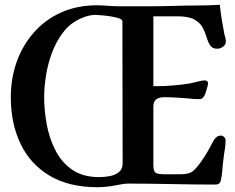

<svg xmlns="http://www.w3.org/2000/svg" viewBox="-20 -774 980 800"><path d="M490 -685Q490 -693 475 -698Q460 -703 439.5 -706Q419 -709 400.5 -710.5Q382 -712 376 -712Q361 -712 343.5 -707Q326 -702 312 -695Q271 -676 242.5 -638.5Q214 -601 196.5 -554Q179 -507 171.5 -458.5Q164 -410 164 -369Q164 -315 174.5 -257Q185 -199 210.5 -148.5Q236 -98 280.5 -67Q325 -36 394 -36Q414 -36 436.5 -40Q459 -44 475 -56.5Q491 -69 491 -93ZM921 -601Q921 -588 909.5 -579.5Q898 -571 885 -571Q865 -571 856 -584.5Q847 -598 841 -618.5Q835 -639 824.5 -659Q814 -679 790 -692.5Q766 -706 721 -706H619V-415H636Q667 -415 702.5 -418Q738 -421 768 -426Q780 -428 801.5 -433.5Q823 -439 832 -439Q847 -439 847 -426Q847 -423 844 -412Q841 -401 837.5 -390Q834 -379 832 -376Q827 -367 822.5 -364Q818 -361 807 -361Q786 -361 763 -364Q741 -366 713.5 -367.5Q686 -369 664 -369Q643 -369 631 -360Q619 -351 619 -329V-89Q619 -61 628 -54.5Q637 -48 663 -48H732Q766 -48 780.5 -58.5Q795 -69 814 -95Q831 -118 844.5 -141.5Q858 -165 871 -190Q876 -198 883 -203.5Q890 -209 900 -209Q908 -209 914 -203Q920 -197 920 -189Q920 -170 916.5 -150Q913 -130 911 -111Q908 -89 906.5 -66Q905 -43 900 -22Q896 -5 878 -5Q790 -5 696 -7Q602 -9 514 -9Q503 -9 491 -7Q479 -5 468 -3Q426 6 385 6Q268 6 187.5 -41.5Q107 -89 66 -174Q25 -259 25 -369Q25 -447 49.5 -516Q74 -585 121 -638.5Q168 -692 234.5 -722Q301 -752 385 -752Q406 -752 427.5 -750Q449 -748 470 -748H620Q660 -748 706 -749.5Q752 -751 792 -751Q844 -751 896 -754Q899 -723 904 -692Q909 -661 915 -631Q917 -624 919 -616.5Q921 -609 921 -601Z"/></svg>

Font: Kaisei Tokumin ExtraBold
Style: Regular
Weight: 800
Designer: Font-Kai, 金井和夫
Foundry: KAZUO KANAI
Version: Version 5.003